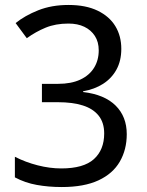

<svg xmlns="http://www.w3.org/2000/svg" viewBox="-20 -744 591 774"><path d="M229 10Q176 10 128.5 1.5Q81 -7 40 -29V-112Q83 -90 132 -77.5Q181 -65 227 -65Q317 -65 358.5 -102.5Q400 -140 400 -206Q400 -250 377.5 -278Q355 -306 313.5 -319Q272 -332 214 -332H149V-406H214Q267 -406 303.5 -423Q340 -440 359 -470.5Q378 -501 378 -541Q378 -575 362.5 -599Q347 -623 320 -636Q293 -649 256 -649Q204 -649 164 -632.5Q124 -616 88 -590L43 -651Q80 -681 134 -702.5Q188 -724 256 -724Q326 -724 373.5 -701Q421 -678 445 -638.5Q469 -599 469 -547Q469 -499 449.5 -463.5Q430 -428 395.5 -406Q361 -384 315 -376V-373Q401 -363 446 -318.5Q491 -274 491 -203Q491 -141 463 -92.5Q435 -44 377 -17Q319 10 229 10Z"/></svg>

Font: hexlbangla05
Style: Book
Weight: 400
Designer: Jelle Bosma - Monotype Design Team
Foundry: Monotype Imaging Inc.
Version: Version 2.003